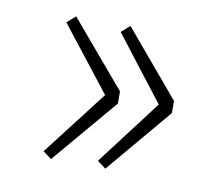

<svg xmlns="http://www.w3.org/2000/svg" viewBox="-53 -538 607 520"><g transform="rotate(10 250.0 -277.5)"><path d="M117.2 -81.1 93.8 -98.6 231.4 -277.3 93.8 -453.1 117.2 -473.6 269.5 -293.9V-260.7ZM266.6 -81.1 243.2 -98.6 378.9 -277.3 243.2 -453.1 266.6 -473.6 418 -293.9V-260.7Z"/></g></svg>

Font: GenEi Gothic M ExtraLight
Style: Regular
Weight: 200
Designer: o_tamon (Modified); [Source Han Sans]
Ryoko NISHIZUKA  (kana & ideographs); Paul D. Hunt (Latin, Greek & Cyrillic); Wenl
Version: Version 1.1a;Original Version 1.004